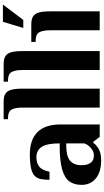

<svg xmlns="http://www.w3.org/2000/svg" viewBox="282 -987 715 1319"><g transform="rotate(-90 639.5 -327.5)"><path d="M29 -125Q29 -175 52.5 -208Q76 -241 135 -258Q194 -275 299 -275H314Q314 -362 290 -398.5Q266 -435 219 -435Q180 -435 155 -416Q130 -397 119 -345H64Q64 -379 68.5 -403Q73 -427 89 -445Q120 -480 239 -480Q339 -480 391.5 -427.5Q444 -375 444 -270V0H359L324 -45H319Q310 -31 291 -17Q257 10 199 10Q118 10 73.5 -26.5Q29 -63 29 -125ZM294 -72Q307 -86 314 -105V-230H299Q228 -230 196 -204.5Q164 -179 164 -125Q164 -84 181 -62Q198 -40 229 -40Q250 -40 265 -48.5Q280 -57 294 -72Z M560 -530Q560 -581 546 -605.5Q532 -630 490 -630H480V-660H600Q636 -660 655 -648Q674 -636 682 -608.5Q690 -581 690 -530V0H560Z M818 -530Q818 -581 804 -605.5Q790 -630 748 -630H738V-660H858Q894 -660 913 -648Q932 -636 940 -608.5Q948 -581 948 -530V0H818Z M1091 -340Q1091 -391 1077 -415.5Q1063 -440 1021 -440H1011V-470H1131Q1167 -470 1186 -458Q1205 -446 1213 -418.5Q1221 -391 1221 -340V0H1091ZM1107 -525 1149 -665H1268L1162 -525Z"/></g></svg>

Font: Philosopher
Style: Bold
Weight: 700
Designer: Jovanny Lemonad
Foundry: Jovanny Lemonad
Version: Version 2.000